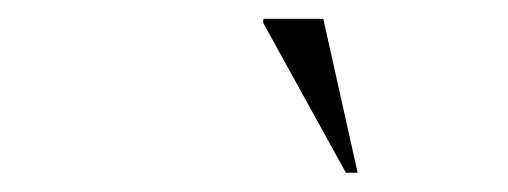

<svg xmlns="http://www.w3.org/2000/svg" viewBox="-20 -738 540 204"><path d="M360 -554.5H347.5L259.5 -714L260 -718H323.5Z"/></svg>

Font: Newsreader 60pt Light
Style: Italic
Weight: 300
Italic angle: -17°
Designer: Hugues Gentile
Foundry: Production Type
Version: Version 1.003